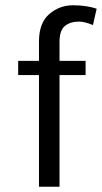

<svg xmlns="http://www.w3.org/2000/svg" viewBox="-20 -709 387 729"><path d="M333 -614Q300 -627 281 -627Q246 -627 226 -610Q206 -593 206 -550V-478H305V-424H206V0H128V-424H49V-478H128V-551Q128 -622 167 -655.5Q206 -689 257 -689Q308 -689 347 -676Z"/></svg>

Font: Karla
Style: Regular
Weight: 400
Designer: Jonathan Pinhorn
Version: Version 1.000